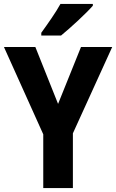

<svg xmlns="http://www.w3.org/2000/svg" viewBox="-20 -952 588 972"><path d="M450 -923V-932H286C262 -888 222 -832 189 -786V-772H289C338 -812 417 -885 450 -923ZM274 -426 159 -714H0L199 -272V0H349V-277L548 -714H390Z"/></svg>

Font: Noto Sans Oriya Cond Bold
Style: Bold
Weight: 700
Width: 3
Designer: Amélie Bonet and Sol Matas
Foundry: Google LLC
Version: Version 2.006